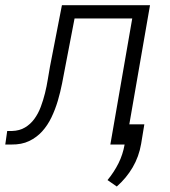

<svg xmlns="http://www.w3.org/2000/svg" viewBox="-39 -548 646 728"><path d="M529.8 -528.3 438 0H379.4L462.4 -478H243.7L208.5 -294.9Q203.1 -265.6 196.5 -232.2Q189.9 -198.7 180.2 -165.8Q170.4 -132.8 156 -102.8Q141.6 -72.8 120.8 -49.8Q100.1 -26.9 71.5 -13.2Q43 0.5 4.4 0H-19L-11.7 -51.3H6.3Q35.2 -52.2 55.9 -64.7Q76.7 -77.1 91.3 -97.2Q106 -117.2 115.5 -142.6Q125 -168 131.6 -194.6Q138.2 -221.2 142.3 -247.3Q146.5 -273.4 150.4 -294.9L195.8 -528.3ZM496.1 -2.4Q487.8 45.9 464.1 86.4Q440.4 127 403.8 159.2L368.7 134.8Q393.6 104.5 410.2 71.3Q426.8 38.1 433.6 -0.5L446.8 -76.7H508.3Z"/></svg>

Font: Roboto Mono Light
Style: Italic
Weight: 300
Designer: Google
Version: Version 2.000985; 2015; ttfautohint (v1.3)